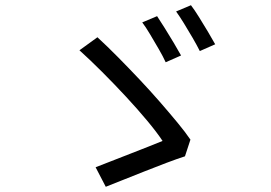

<svg xmlns="http://www.w3.org/2000/svg" viewBox="-20 -763 1040 737"><path d="M583 -701Q595 -683 612.5 -655Q630 -627 647 -598.5Q664 -570 675 -550L616 -524Q606 -546 589.5 -574.5Q573 -603 556 -631.5Q539 -660 526 -677ZM713 -743Q726 -726 743.5 -698Q761 -670 778 -641.5Q795 -613 806 -593L747 -567Q736 -589 719.5 -617.5Q703 -646 686 -673.5Q669 -701 656 -719ZM690 -163Q659 -153 618 -137.5Q577 -122 533 -104.5Q489 -87 450 -71.5Q411 -56 386 -46L347 -121Q371 -130 406 -144Q441 -158 479 -172.5Q517 -187 550.5 -200.5Q584 -214 604 -222Q583 -254 546 -298.5Q509 -343 463.5 -392Q418 -441 371.5 -487.5Q325 -534 285 -570L354 -620Q392 -585 433.5 -543Q475 -501 516 -457.5Q557 -414 594 -371.5Q631 -329 661.5 -292Q692 -255 711 -227Z"/></svg>

Font: Farlight84_Sys_V01
Style: Regular
Weight: 400
Designer: Ryoko NISHIZUKA  (kana, bopomofo & ideographs); Paul D. Hunt (Latin, Greek & Cyrillic); Sandoll Communications , Soo-you
Foundry: Adobe
Version: Version 2.004;October 29, 2024;FontCreator 14.0.0.2814 64-bi